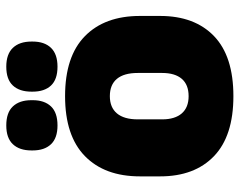

<svg xmlns="http://www.w3.org/2000/svg" viewBox="-94 -636 745 596"><g transform="rotate(-90 278.0 -337.5)"><path d="M278 15Q154.5 15 91.8 -45.2Q29 -105.5 29 -212.5V-275Q29 -384.5 92 -446Q155 -507.5 278 -507.5Q401.5 -507.5 464.2 -446Q527 -384.5 527 -275V-212.5Q527 -105.5 464.5 -45.2Q402 15 278 15ZM278 -124Q313.5 -124 331.8 -145.2Q350 -166.5 350 -206V-282Q350 -324.5 331.8 -346.5Q313.5 -368.5 278 -368.5Q243 -368.5 224.5 -346.5Q206 -324.5 206 -282V-206Q206 -166.5 224.5 -145.2Q243 -124 278 -124ZM187 -531Q148 -531 128.8 -551.2Q109.5 -571.5 109.5 -608V-612Q109.5 -649 128.8 -669.5Q148 -690 187 -690Q227 -690 246.2 -669.5Q265.5 -649 265.5 -612V-608Q265.5 -571.5 246.2 -551.2Q227 -531 187 -531ZM369.5 -531Q330 -531 311 -551.2Q292 -571.5 292 -608V-612Q292 -649 311 -669.5Q330 -690 369.5 -690Q408.5 -690 428 -669.5Q447.5 -649 447.5 -612V-608Q447.5 -571.5 428 -551.2Q408.5 -531 369.5 -531Z"/></g></svg>

Font: Anek Gurmukhi ExtraBold
Style: Regular
Weight: 800
Designer: Sarang Kulkarni (Gurmukhi), Yesha Goshar (Latin)
Foundry: Ek Type
Version: Version 1.003